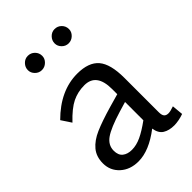

<svg xmlns="http://www.w3.org/2000/svg" viewBox="-237 -911 1030 1030"><g transform="rotate(-45 277.5 -396.5)"><path d="M48 0ZM536 -1Q500 12 464 13Q424 13 398.5 -3Q373 -19 367 -59Q272 14 191 14Q128 14 88 -22.5Q48 -59 48 -114Q48 -165 76 -198.5Q104 -232 154.5 -254Q205 -276 291 -301L365 -322V-361Q365 -481 274 -481Q224 -481 182 -460.5Q140 -440 87 -384L50 -440Q162 -552 291 -552Q377 -552 415.5 -507Q454 -462 454 -357V-96Q454 -74 462 -64.5Q470 -55 487 -55Q502 -55 530 -65ZM210 -55Q244 -55 280.5 -72Q317 -89 365 -124V-263L308 -246Q213 -217 175 -190Q137 -163 137 -121Q137 -87 157 -71Q177 -55 210 -55ZM117 -752Q117 -774 133 -790.5Q149 -807 171 -807Q194 -807 210 -791Q226 -775 226 -752Q226 -731 209.5 -715Q193 -699 171 -699Q149 -699 133 -715Q117 -731 117 -752ZM320 -752Q320 -774 336 -790.5Q352 -807 374 -807Q397 -807 413 -791Q429 -775 429 -752Q429 -731 412.5 -715Q396 -699 374 -699Q352 -699 336 -715Q320 -731 320 -752Z"/></g></svg>

Font: Martel Sans
Style: Regular
Weight: 400
Designer: Dan Reynolds and Mathieu Réguer
Foundry: Dan Reynolds and Mathieu Réguer
Version: Version 1.002; ttfautohint (v1.1) -l 5 -r 5 -G 72 -x 0 -D la